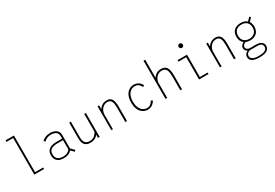

<svg xmlns="http://www.w3.org/2000/svg" viewBox="66 -2043 4999 3488"><g transform="rotate(-30 2565.0 -298.5)"><path d="M261 -32H430.5V0H226.5V-768H85.5V-800H261Z M1072 8 1008 -56Q958 11 838.5 11Q757.5 11 710 -30.2Q662.5 -71.5 662.5 -152.5Q662.5 -233.5 717.5 -273.8Q772.5 -314 872 -314H991.5V-367Q991.5 -397.5 979.5 -420Q967.5 -442.5 946.5 -455Q925.5 -467.5 900.8 -473.2Q876 -479 846.5 -479Q802.5 -479 762.8 -460.8Q723 -442.5 704.5 -418L677.5 -444Q701 -473 747.8 -492.5Q794.5 -512 854 -512Q886.5 -512 916.5 -504Q946.5 -496 971.5 -480Q996.5 -464 1011.2 -437Q1026 -410 1026 -375V-87.5L1097 -16.5ZM849 -21Q902 -21 939.8 -42Q977.5 -63 991.5 -94V-282H876.5Q789 -282 743 -252.2Q697 -222.5 697 -152.5Q697 -21 849 -21Z M1403 10Q1368.5 10 1341.8 1.2Q1315 -7.5 1293 -27.2Q1271 -47 1259.5 -83Q1248 -119 1248 -170.5V-501H1282.5V-178.5Q1282.5 -97 1312 -60Q1341.5 -23 1410 -23Q1442 -23 1470.5 -34.8Q1499 -46.5 1517.2 -64.8Q1535.5 -83 1547.2 -101.2Q1559 -119.5 1563 -136V-501H1598V0H1563V-66Q1538 -30.5 1495.8 -10.2Q1453.5 10 1403 10Z M1842 0V-500H1876V-420Q1901 -462.5 1942.5 -487.2Q1984 -512 2039 -512Q2076.5 -512 2102.5 -498.2Q2128.5 -484.5 2143.8 -457.5Q2159 -430.5 2165.5 -394Q2172 -357.5 2172 -308V0H2136.5V-305Q2136.5 -346.5 2132 -376.5Q2127.5 -406.5 2116.5 -430.5Q2105.5 -454.5 2085 -466.8Q2064.5 -479 2034 -479Q1972.5 -479 1927.8 -433.8Q1883 -388.5 1876 -317V0Z M2765.5 -89Q2758.5 -73.5 2745.2 -57.5Q2732 -41.5 2712.2 -25.5Q2692.5 -9.5 2663.8 0.8Q2635 11 2603 11Q2567 11 2533.2 -3.5Q2499.5 -18 2469.8 -47.8Q2440 -77.5 2421.8 -130Q2403.5 -182.5 2403.5 -251Q2403.5 -306.5 2415.8 -352Q2428 -397.5 2447.8 -426.5Q2467.5 -455.5 2493.8 -475.2Q2520 -495 2547.2 -503.5Q2574.5 -512 2603 -512Q2715.5 -512 2765.5 -408L2734 -390.5Q2713 -435 2683.8 -457Q2654.5 -479 2603 -479Q2579 -479 2556.2 -471Q2533.5 -463 2512.2 -445Q2491 -427 2475 -401Q2459 -375 2449.5 -336.2Q2440 -297.5 2440 -251Q2440 -194 2454.5 -148.8Q2469 -103.5 2492.8 -76.5Q2516.5 -49.5 2544.8 -35.8Q2573 -22 2603 -22Q2653 -22 2684.5 -47.2Q2716 -72.5 2731.5 -107.5Z M2979 0V-800H3014.5V-421.5Q3039.5 -463.5 3080.8 -487.8Q3122 -512 3176.5 -512Q3255 -512 3290.5 -462.5Q3326 -413 3326 -298V0H3290V-288Q3290 -390.5 3264.8 -434.8Q3239.5 -479 3172.5 -479Q3112.5 -479 3068.2 -436.2Q3024 -393.5 3014.5 -325V0Z M3733 -666Q3720 -653 3701 -653Q3682 -653 3669 -666Q3656 -679 3656 -698Q3656 -717 3669 -730Q3682 -743 3701 -743Q3720 -743 3733 -730Q3746 -717 3746 -698Q3746 -679 3733 -666ZM3718 -32H3881V0H3683V-468H3520V-500H3718Z M4122 0V-500H4156V-420Q4181 -462.5 4222.5 -487.2Q4264 -512 4319 -512Q4356.5 -512 4382.5 -498.2Q4408.5 -484.5 4423.8 -457.5Q4439 -430.5 4445.5 -394Q4452 -357.5 4452 -308V0H4416.5V-305Q4416.5 -346.5 4412 -376.5Q4407.5 -406.5 4396.5 -430.5Q4385.5 -454.5 4365 -466.8Q4344.5 -479 4314 -479Q4252.5 -479 4207.8 -433.8Q4163 -388.5 4156 -317V0Z M4846 -149Q4795 -149 4754.5 -167.5Q4726.5 -156.5 4708.2 -138.2Q4690 -120 4690 -97Q4690 -66.5 4713 -49.2Q4736 -32 4766.5 -32H4893Q4968.5 -32 5007.2 -2.5Q5046 27 5046 80Q5046 138 4994.8 170.5Q4943.5 203 4840.5 203Q4640 203 4640 83Q4640 19 4708.5 -11.5Q4685.5 -24.5 4670.2 -46.8Q4655 -69 4655 -95Q4655 -125 4675.2 -148.2Q4695.5 -171.5 4724.5 -185Q4657 -233.5 4657 -331Q4657 -420 4709.8 -466Q4762.5 -512 4846 -512Q4930 -512 4980 -467L5043 -533L5067 -510L5003 -442Q5034 -396.5 5034 -331Q5034 -285.5 5019 -250Q5004 -214.5 4977.8 -192.8Q4951.5 -171 4918 -160Q4884.5 -149 4846 -149ZM4846 -182Q4913.5 -182 4956 -221.5Q4998.5 -261 4998.5 -331Q4998.5 -402 4958.5 -441Q4918.5 -480 4846 -480Q4773 -480 4733 -441Q4693 -402 4693 -331Q4693 -260.5 4735.5 -221.2Q4778 -182 4846 -182ZM4674.5 83.5Q4674.5 124.5 4715.2 148.2Q4756 172 4840.5 172Q5011.5 172 5011.5 82Q5011.5 40.5 4985.8 20.8Q4960 1 4889.5 1H4751Q4747.5 1 4745.5 0.5Q4674.5 24 4674.5 83.5Z"/></g></svg>

Font: League Mono Narrow Thin
Style: Regular
Weight: 100
Width: 3
Designer: Tyler Finck
Foundry: The League of Moveable Type / Tyler Finck
Version: Version 2.210